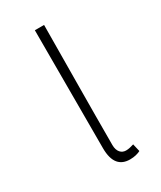

<svg xmlns="http://www.w3.org/2000/svg" viewBox="-145 -582 545 650"><g transform="rotate(-30 127.5 -257.0)"><path d="M166 13C184 13 197 9 207 4L200 -26C187 -22 179 -20 169 -20C152 -20 138 -33 138 -59C138 -217 140 -368 141 -527H105V-66C105 -10 128 13 166 13Z"/></g></svg>

Font: Noto Sans CJK Thin
Style: Regular
Weight: 100
Designer: Ryoko NISHIZUKA (kana & ideographs); Paul D. Hunt (Latin, Greek & Cyrillic); Wenlong ZHANG (bopomofo); Sandoll Communica
Foundry: Adobe Systems Incorporated
Version: Version 1.000;PS 1;hotconv 1.0.78;makeotf.lib2.5.61930